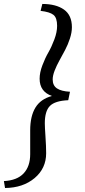

<svg xmlns="http://www.w3.org/2000/svg" viewBox="-51 -733 431 976"><path d="M-25.4 222.7 -31.2 187.5Q35.6 184.1 69.1 148.4Q102.5 112.8 102.5 50.8V-70.3Q102.5 -142.1 128.9 -185.8Q155.3 -229.5 212.9 -245.1Q150.4 -267.1 150.4 -333Q150.4 -363.8 164.3 -400.6Q178.2 -437.5 194.8 -466.3Q211.4 -495.1 225.3 -532.5Q239.3 -569.8 239.3 -601.6Q239.3 -642.6 220.7 -657.5Q202.1 -672.4 155.3 -677.7L164.1 -712.9Q233.9 -712.9 274.2 -684.3Q314.5 -655.8 314.5 -594.7Q314.5 -567.9 304.4 -537.1Q294.4 -506.3 280 -479Q265.6 -451.7 251.2 -425.8Q236.8 -399.9 226.8 -374.3Q216.8 -348.6 216.8 -329.1Q216.8 -298.3 238.5 -283.7Q260.3 -269 304.7 -266.6L295.9 -223.6Q228.5 -220.7 202.6 -194.3Q176.8 -168 176.8 -106.4Q176.8 -87.9 180.2 -38.3Q183.6 11.2 183.6 45.9Q183.6 123 124.8 172.4Q65.9 221.7 -25.4 222.7Z"/></svg>

Font: Crimson Pro
Style: Italic
Weight: 400
Italic angle: -12°
Designer: Jacques Le Bailly
Foundry: Baron von Fonthausen
Version: Version 1.003